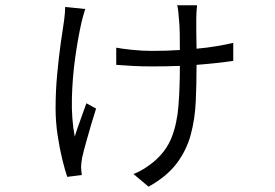

<svg xmlns="http://www.w3.org/2000/svg" viewBox="-20 -617 1040 725"><path d="M724.1 -597.2Q721.2 -571.3 721.2 -544.9Q721.2 -531.7 721.2 -498.8Q721.2 -465.8 722.2 -433.1Q761.2 -436.5 796.1 -442.4Q831.1 -448.2 860.8 -455.1V-387.2Q798.8 -377.9 722.2 -372.1V-370.1Q722.2 -300.3 719.2 -234.6Q716.3 -168.9 700.7 -109.9Q685.1 -50.8 647.7 -0.7Q610.4 49.3 541 87.9L483.9 40Q502.9 33.2 523.7 20.3Q544.4 7.3 560.1 -5.9Q606.9 -44.9 627.7 -97.2Q648.4 -149.4 653.8 -216.8Q659.2 -284.2 659.2 -368.2Q634.3 -367.2 607.9 -366.7Q581.5 -366.2 553.2 -366.2Q517.6 -366.2 483.4 -367.9Q449.2 -369.6 418.9 -372.1V-437Q438.5 -433.1 477.3 -429Q516.1 -424.8 555.2 -424.8Q609.4 -424.8 659.2 -428.2Q659.2 -460.9 658.7 -491.9Q658.2 -522.9 655.8 -543.9Q655.3 -554.7 653.3 -572.8Q651.4 -590.8 648.9 -597.2ZM301.8 -583Q298.3 -573.2 294.7 -559.3Q291 -545.4 288.1 -534.2Q274.4 -473.6 263.9 -398.7Q253.4 -323.7 251.5 -246.3Q249.5 -168.9 262.2 -101.1Q270 -127.4 282.7 -161.4Q295.4 -195.3 306.2 -227.1L342.8 -207Q334 -180.2 323.5 -144.3Q313 -108.4 303.7 -74.7Q294.4 -41 290 -21Q288.6 -12.7 287.4 -3.2Q286.1 6.3 286.1 13.2Q286.1 19 287.1 28.6Q288.1 38.1 289.1 43.9L233.9 50.8Q225.6 26.9 215.3 -14.6Q205.1 -56.2 197.5 -106.7Q189.9 -157.2 189.9 -208Q189.9 -272.9 195.8 -335.7Q201.7 -398.4 209 -451.7Q216.3 -504.9 222.2 -541Q224.1 -555.2 225.1 -568.6Q226.1 -582 226.1 -590.8Z"/></svg>

Font: Shanggu Mono N
Style: Regular
Weight: 350
Designer: GuiWonder
Version: Version 1.021